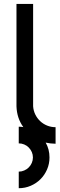

<svg xmlns="http://www.w3.org/2000/svg" viewBox="-20 -735 306 985"><path d="M265.1 2.4Q238.8 2 214.4 -3.4Q233.9 30.8 233.9 72.8Q233.9 105.5 221.4 134.3Q209 163.1 187.7 184.3Q166.5 205.6 137.7 218Q108.9 230.5 76.2 230.5V145.5Q90.8 145.5 104.2 139.6Q117.7 133.8 127.4 124Q137.2 114.3 143.1 100.8Q148.9 87.4 148.9 72.8Q148.9 58.1 143.1 44.9Q137.2 31.7 127.4 21.7Q117.7 11.7 104.2 6.1Q90.8 0.5 76.2 0.5V-85Q82 -85 87.9 -84.5Q93.8 -84 99.6 -83Q66.4 -128.9 64.5 -189.9V-714.8H149.9V-189.9Q151.4 -167.5 160.9 -147.9Q170.4 -128.4 185.8 -113.8Q201.2 -99.1 221.7 -90.8Q242.2 -82.5 265.1 -82.5Z"/></svg>

Font: Proletarsk
Style: Regular
Weight: 400
Designer: Peter Wiegel, original typeface by Carl Albert Fahrenwaldt 1901
Foundry: Peter Wiegel
Version: Version 1.000 2010 initial release